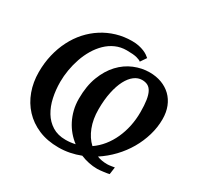

<svg xmlns="http://www.w3.org/2000/svg" viewBox="-162 -937 1161 1134"><g transform="rotate(30 419.0 -370.0)"><path d="M43.5 -316.9Q43.5 -379.4 56.9 -435.8Q70.3 -492.2 95 -540.5Q119.6 -588.9 154.5 -627.7Q189.5 -666.5 232.4 -693.8Q275.4 -721.2 325.2 -736.1Q375 -751 430.2 -751Q456.5 -751 476.8 -746.6Q497.1 -742.2 512.5 -735.8Q527.8 -729.5 538.8 -721.9Q549.8 -714.4 556.6 -708L529.3 -668Q521.5 -675.3 498.8 -681.4Q476.1 -687.5 430.2 -687.5Q389.2 -687.5 354.7 -672.1Q320.3 -656.7 293 -630.1Q265.6 -603.5 244.6 -568.4Q223.6 -533.2 210 -493.4Q196.3 -453.6 189.2 -411.6Q182.1 -369.6 182.1 -330.1Q182.1 -275.4 193.1 -224.6Q204.1 -173.8 227.8 -134.8Q251.5 -95.7 289.1 -72.3Q326.7 -48.8 379.9 -48.8Q413.6 -48.8 445.3 -56.2Q419.4 -75.7 397.7 -101.3Q376 -127 360.4 -157.7Q344.7 -188.5 335.9 -223.9Q327.1 -259.3 327.1 -299.3Q327.1 -385.7 351.8 -450Q376.5 -514.2 416.7 -557.1Q457 -600.1 508.3 -621.3Q559.6 -642.6 612.8 -642.6Q657.2 -642.6 694.6 -628.7Q731.9 -614.7 759 -588.6Q786.1 -562.5 801 -524.9Q815.9 -487.3 815.9 -439.9Q815.9 -384.8 799.8 -330.1Q783.7 -275.4 754.9 -225.8Q726.1 -176.3 685.3 -133.5Q644.5 -90.8 595.7 -59.1Q626.5 -46.9 664.6 -46.9Q669.9 -46.9 677.5 -47.6Q685.1 -48.3 692.4 -49.6Q699.7 -50.8 705.8 -51.8Q711.9 -52.7 714.4 -53.2L707.5 -3.9Q702.1 -2.4 692.1 -0.7Q682.1 1 670.7 2.4Q659.2 3.9 647.7 5.1Q636.2 6.3 627.4 6.3Q598.1 6.3 569.3 0.2Q540.5 -5.9 513.2 -17.1Q478 -3.4 441.2 3.9Q404.3 11.2 365.7 11.2Q289.1 11.2 229.2 -14.4Q169.4 -40 128.2 -84.5Q86.9 -128.9 65.2 -188.7Q43.5 -248.5 43.5 -316.9ZM536.6 -96.2Q571.3 -120.1 598.4 -153.8Q625.5 -187.5 644 -228.3Q662.6 -269 672.4 -315.4Q682.1 -361.8 682.1 -411.6Q682.1 -459.5 677 -492.2Q671.9 -524.9 661.4 -544.7Q650.9 -564.5 634.8 -573Q618.7 -581.5 596.2 -581.5Q568.4 -581.5 543.5 -562.7Q518.6 -543.9 499.8 -508.1Q481 -472.2 470 -420.2Q459 -368.2 459 -302.2Q459 -235.8 479.5 -182.9Q500 -129.9 536.6 -96.2Z"/></g></svg>

Font: Merriweather Bold
Style: Italic
Weight: 700
Italic angle: -7°
Designer: Eben Sorkin ( eben@eyebytes.com )
Foundry: Eben Sorkin ( eben@eyebytes.com )
Version: Version 1.5; ttfautohint (v0.97) -l 13 -r 13 -G 200 -x 24 -f